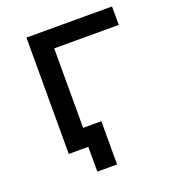

<svg xmlns="http://www.w3.org/2000/svg" viewBox="-121 -620 730 822"><g transform="rotate(-20 244.0 -208.5)"><path d="M483 -446H189V0H93V-530H483ZM272 -84V113H182V0H93V-84Z"/></g></svg>

Font: Montserrat Alternates Medium
Style: Regular
Weight: 500
Designer: Julieta Ulanovsky
Foundry: Julieta Ulanovsky
Version: Version 7.200